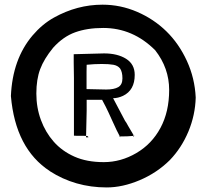

<svg xmlns="http://www.w3.org/2000/svg" viewBox="-20 -781 875 833"><path d="M196.3 -38.6Q46.9 -136.2 27.3 -364.3Q34.2 -524.4 121.1 -627Q163.1 -676.3 213.9 -704.6Q314.5 -760.7 424.8 -760.7Q502.9 -760.7 575.2 -729.5Q647.5 -698.2 701.9 -645Q756.3 -591.8 790.8 -516.8Q825.2 -441.9 829.1 -357.9Q827.1 -281.7 797.4 -210.4Q767.6 -139.2 716.8 -86.4Q660.6 -30.8 586.2 0.7Q511.7 32.2 442.9 32.2Q305.7 32.2 195.8 -38.6ZM653.3 -563Q556.6 -659.7 427.7 -659.7Q358.4 -659.7 306.2 -640.9Q253.9 -622.1 210.4 -573.7Q170.9 -525.4 154.3 -481Q137.7 -436.5 137.7 -375.2Q137.7 -314 157.5 -260.5Q177.2 -207 213.1 -166.3Q249 -125.5 302.7 -101.6Q356.4 -77.6 430.4 -77.6Q504.4 -77.6 571.5 -116.9Q638.7 -156.2 676.3 -226.3Q713.9 -296.4 713.9 -390.9Q713.9 -485.4 653.3 -563ZM302.7 -545.9 431.6 -549.3Q489.7 -549.3 527.1 -525.9Q564.5 -502.4 564.5 -456.1Q564.5 -389.6 513.7 -365.2Q491.7 -355 470.7 -355L522.5 -256.8Q527.8 -250.5 536.1 -234.4L558.6 -196.3V-191.4Q535.2 -189 500 -189Q487.8 -210.9 468.3 -254.6Q448.7 -298.3 439 -317.4L422.9 -348.1H356V-300.8Q356 -280.8 354.7 -243.2Q353.5 -205.6 353.5 -191.4Q349.1 -191.9 338.4 -191.9H311.5Q311.5 -191.9 300.8 -192.4V-442.4Q299.8 -487.3 299.8 -509.3V-545.9ZM363.3 -185.1H353.5V-191.4Q363.3 -190.9 363.3 -185.1ZM559.1 -191.4Q562 -192.4 563.5 -192.4L558.6 -187V-191.4ZM500 -189 502 -185.5 497.1 -189ZM355.5 -394.5 440.4 -392.6Q475.1 -392.6 493.2 -403.1Q511.2 -413.6 511.2 -441.2Q511.2 -468.8 501 -483.9Q490.7 -496.6 471.9 -500Q453.1 -503.4 421.4 -503.4Q389.6 -503.4 356 -500L355.5 -470.7Z"/></svg>

Font: Bowlby One
Style: Regular
Weight: 400
Designer: vernon adams
Foundry: vernon adams
Version: Version 1.001